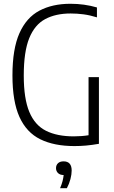

<svg xmlns="http://www.w3.org/2000/svg" viewBox="-20 -769 606 1018"><path d="M374.5 5.5Q267 5.5 193.8 -30.5Q120.5 -66.5 83.2 -148.8Q46 -231 46 -369Q46 -509.5 83 -592.8Q120 -676 189 -712.5Q258 -749 353.5 -749Q427 -749 494 -729.5V-677Q457 -688.5 423 -693Q389 -697.5 354.5 -697.5Q275.5 -697.5 219.8 -667.8Q164 -638 135 -566.5Q106 -495 106 -368.5Q106 -246 135.5 -175.5Q165 -105 224 -75.5Q283 -46 371 -46Q413 -46 449.5 -52V-360H504.5V-6.5Q467 0 436 2.8Q405 5.5 374.5 5.5ZM298.5 229Q307.5 207.5 311.8 190.8Q316 174 317.5 159Q298.5 159 287.8 148.8Q277 138.5 277 122.5Q277 106.5 287.5 96.5Q298 86.5 317 86.5Q360 86.5 360 135.5Q360 155.5 353.5 180.5Q347 205.5 334.5 229Z"/></svg>

Font: Encode Sans Cnd Lt
Style: Regular
Weight: 300
Width: 3
Designer: Multiple Designers
Foundry: Impallari Type
Version: Version 3.002; ttfautohint (v1.8.3) -l 8 -r 50 -G 200 -x 14 